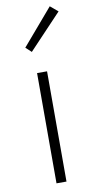

<svg xmlns="http://www.w3.org/2000/svg" viewBox="-93 -870 440 909"><g transform="rotate(-10 126.5 -415.5)"><path d="M102 0V-530H150V0ZM95 -633 68 -658 216 -831 253 -800Z"/></g></svg>

Font: Noto Sans JP ExtraLight
Style: Regular
Weight: 250
Designer: Ryoko NISHIZUKA  (kana, bopomofo & ideographs); Paul D. Hunt (Latin, Greek & Cyrillic); Sandoll Communications , Soo-you
Foundry: Adobe
Version: Version 2.004-H2;hotconv 1.0.118;makeotfexe 2.5.65603